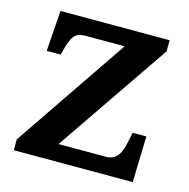

<svg xmlns="http://www.w3.org/2000/svg" viewBox="-85 -619 692 702"><g transform="rotate(15 261.0 -268.0)"><path d="M27 0H477L482 -174H430L424 -145C414 -93 400 -64 357 -64H179L473 -494V-536H60L49 -382H102L106 -398C120 -452 132 -472 170 -472H320L27 -41Z"/></g></svg>

Font: Noto Serif Tamil SemiBold
Style: Italic
Weight: 600
Italic angle: -12°
Designer: Indian Type Foundry, Tom Grace, and the Monotype Design Team
Foundry: Monotype Imaging Inc.
Version: Version 2.003